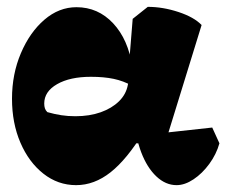

<svg xmlns="http://www.w3.org/2000/svg" viewBox="-20 -526 660 560"><path d="M202 14Q149 14 106.5 -19.5Q64 -53 39.5 -110Q15 -167 15 -238Q15 -310 41 -371Q67 -432 109.5 -468.5Q152 -505 203 -505Q266 -505 310 -458Q354 -411 366 -331L365 -276Q340 -290 311.5 -296Q283 -302 245 -302Q184 -302 146.5 -280.5Q109 -259 109 -224Q109 -216 111 -210Q113 -204 118 -199Q139 -193 158.5 -190Q178 -187 200 -187Q241 -187 273.5 -198.5Q306 -210 327 -230.5Q348 -251 353 -279L358 -305L356 -335L367 -471L411 -506Q455 -506 500.5 -491Q546 -476 568 -453L460 -103L453 -138L599 -154L620 -108Q611 -76 590.5 -48Q570 -20 544.5 -3Q519 14 495 14Q463 14 436 -11.5Q409 -37 392 -81.5Q375 -126 371 -184L407 -108H339L399 -141Q350 -61 302.5 -23.5Q255 14 202 14Z"/></svg>

Font: Eczar ExtraBold
Style: Regular
Weight: 800
Designer: Vaibhav Singh
Foundry: Rosetta Type Foundry
Version: Version 2.000